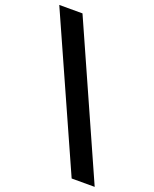

<svg xmlns="http://www.w3.org/2000/svg" viewBox="-190 -791 786 979"><g transform="rotate(20 202.5 -302.0)"><path d="M446 103H321L-41 -707H85Z"/></g></svg>

Font: Hind Vadodara SemiBold
Style: Regular
Weight: 600
Designer: Hitesh Malaviya
Foundry: Indian Type Foundry
Version: Version 1.001;PS 1.0;hotconv 1.0.86;makeotf.lib2.5.63406; tt